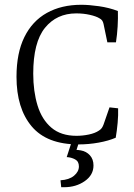

<svg xmlns="http://www.w3.org/2000/svg" viewBox="-20 -596 560 803"><path d="M308 8Q176 8 112.5 -67.5Q49 -143 49 -275Q49 -374 82 -441Q115 -508 176 -542Q237 -576 320 -576Q352 -576 394 -570Q436 -564 473 -550Q474 -520 472 -485.5Q470 -451 465 -419H429L413 -496Q411 -505 407 -510.5Q403 -516 395 -520Q382 -528 355.5 -534Q329 -540 299 -540Q217 -540 168 -479.5Q119 -419 119 -288Q119 -214 137 -155Q155 -96 195 -62Q235 -28 300 -28Q326 -28 352 -33.5Q378 -39 394 -50Q402 -55 406 -61Q410 -67 413 -75L438 -147L474 -143Q475 -115 472 -82Q469 -49 464 -20Q434 -7 392.5 0.5Q351 8 308 8ZM316 -19 300 31Q303 31 308 31.5Q313 32 318 33Q341 37 356 53.5Q371 70 371 96Q371 136 334.5 161.5Q298 187 248 187Q243 187 241 187Q239 187 236 187L233 158Q269 156 289.5 139Q310 122 310 100Q310 79 294 70.5Q278 62 259 61L285 -19Z"/></svg>

Font: Rasa Light
Style: Regular
Weight: 300
Designer: Anna Giedrys (Yrsa+Rasa design), David Brezina (Yrsa art-direction, Rasa art-direction, design)
Foundry: Rosetta Type Foundry
Version: Version 2.004